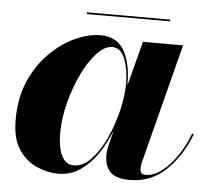

<svg xmlns="http://www.w3.org/2000/svg" viewBox="-45 -592 730 650"><g transform="rotate(5 320.5 -266.5)"><path d="M225.3 -543H508V-537.1H225.3ZM382.8 -314Q382.8 -310.8 382.8 -307.6L422.4 -460H558.8L453.6 -50Q452.9 -45.7 452.3 -40.6Q451.7 -35.6 451.7 -32Q451.7 -12 470 -12Q497.6 -12 525.5 -33.4Q553.5 -54.9 577.1 -90Q600.8 -125 615.5 -165L621.1 -163.1Q592.5 -88.1 541.3 -39.2Q490 9.8 418 9.8Q371.6 9.8 352.1 -10.4Q332.5 -30.5 332.5 -68.1Q332.5 -79.3 335.4 -94L350.1 -152.8Q333.7 -110.4 308.8 -73.2Q283.9 -36.1 250.5 -13.2Q217 9.8 174.8 9.8Q140.4 9.8 103.6 -5.6Q66.9 -21 41.5 -58.1Q16.1 -95.2 16.1 -160.2Q16.1 -235.4 41.7 -293Q67.4 -350.6 107.7 -390Q147.9 -429.4 193 -449.6Q238 -469.7 277.1 -469.7Q334.2 -469.7 358.5 -426.3Q382.8 -382.8 382.8 -314ZM377.9 -314Q377.9 -361.3 364 -397.5Q350.1 -433.6 321 -433.6Q295.2 -433.6 268.6 -404.9Q241.9 -376.2 219.7 -330Q197.5 -283.7 183.8 -230Q170.2 -176.3 170.2 -126Q170.2 -79.6 184.1 -51.3Q198 -22.9 224.9 -22.9Q257.1 -22.9 284.9 -52.6Q312.7 -82.3 333.6 -128.1Q354.5 -173.8 366.2 -223.6Q377.9 -273.4 377.9 -314Z"/></g></svg>

Font: Bodoni* 36
Style: Bold Italic
Weight: 700
Italic angle: -13°
Version: Version 2.000; ttfautohint (v1.8.1)